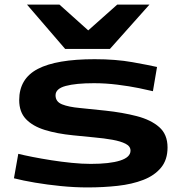

<svg xmlns="http://www.w3.org/2000/svg" viewBox="-20 -810 782 840"><path d="M41 -30 60 -137Q84 -131 122 -123.5Q160 -116 204.5 -109Q249 -102 294 -97.5Q339 -93 377 -93Q460 -93 505.5 -107.5Q551 -122 551 -151Q551 -170 529.5 -181Q508 -192 472 -198.5Q436 -205 391 -209Q346 -213 300 -218Q229 -225 176 -241.5Q123 -258 93.5 -289Q64 -320 64 -372Q64 -466 145.5 -508.5Q227 -551 394 -551Q487 -551 559.5 -538Q632 -525 667 -517L649 -411Q629 -416 587.5 -424.5Q546 -433 494 -439.5Q442 -446 391 -446Q312 -446 267.5 -434Q223 -422 223 -393Q223 -365 251.5 -353.5Q280 -342 329.5 -337.5Q379 -333 441 -326Q516 -318 578 -302Q640 -286 676.5 -254Q713 -222 713 -165Q713 -111 684.5 -76.5Q656 -42 607 -23Q558 -4 495 3Q432 10 363 10Q306 10 246 4Q186 -2 133 -11Q80 -20 41 -30ZM634 -790 461 -596H265L98 -790H240L366 -677L493 -790Z"/></svg>

Font: Georama ExtraExtended SemiBold
Style: Regular
Weight: 600
Width: 8
Designer: Jean-Baptiste Levee
Foundry: Production Type
Version: Version 1.000